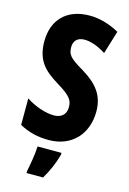

<svg xmlns="http://www.w3.org/2000/svg" viewBox="-139 -790 723 1077"><g transform="rotate(15 222.5 -251.5)"><path d="M418 -213C418 -307 372 -364 285 -417C203 -465 188 -482 188 -527C188 -561 208 -586 250 -586C286 -586 327 -572 375 -542L416 -676C360 -707 302 -724 244 -724C110 -724 34 -643 34 -519C34 -406 87 -358 171 -307C250 -259 263 -236 263 -197C263 -159 240 -131 193 -131C145 -131 84 -151 30 -186V-32C87 -1 140 10 201 10C333 10 418 -82 418 -213ZM289 72V61H150C149 101 137 173 129 208V221H225C252 176 275 124 289 72Z"/></g></svg>

Font: Noto Sans Lao UI ExtCond ExtBd
Style: Regular
Weight: 800
Width: 2
Designer: Monotype Design Team
Foundry: Monotype Imaging Inc.
Version: Version 2.000